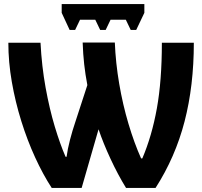

<svg xmlns="http://www.w3.org/2000/svg" viewBox="-20 -923 993 943"><path d="M234 0Q191 -66 152.5 -150Q114 -234 84.5 -328.5Q55 -423 38 -521Q21 -619 21 -713H179Q185 -597 204 -492.5Q223 -388 249 -301.5Q275 -215 302 -153H307Q312 -191 324 -237Q336 -283 349 -321L409 -505Q399 -558 393.5 -607Q388 -656 386 -714H544Q548 -614 565.5 -511.5Q583 -409 611 -315Q639 -221 673 -145H679Q726 -255 750.5 -391Q775 -527 775 -713H932Q932 -502 886.5 -326.5Q841 -151 744 0H599Q559 -65 523 -142.5Q487 -220 464 -288L381 0ZM689 -903V-860L649 -776H622L598 -826H523L499 -776H472L448 -826H373L349 -776H322L283 -860V-903Z"/></svg>

Font: Noto Sans IKEA
Style: Bold
Weight: 600
Designer: Monotype Design Team
Foundry: Monotype Imaging Inc.
Version: Version 2.001